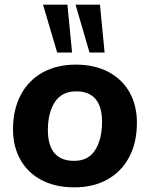

<svg xmlns="http://www.w3.org/2000/svg" viewBox="-20 -798 644 826"><path d="M36 -242Q36 -327 69.5 -390Q103 -453 164 -486.5Q225 -520 306 -520Q386 -520 445.5 -489Q505 -458 537 -401.5Q569 -345 569 -270Q569 -184 535.5 -121.5Q502 -59 441.5 -25.5Q381 8 300 8Q219 8 159.5 -23Q100 -54 68 -110.5Q36 -167 36 -242ZM419 -274Q419 -339 391 -372Q363 -405 308 -405Q246 -405 216 -359Q186 -313 186 -239Q186 -106 299 -106Q360 -106 389.5 -152.5Q419 -199 419 -274ZM226 -572 165 -778H270L290 -572ZM365 -572 305 -778H410L430 -572Z"/></svg>

Font: Muli ExtraBold
Style: Italic
Weight: 800
Italic angle: -4.541°
Designer: Vernon Adams
Foundry: Vernon Adams
Version: Version 2.000